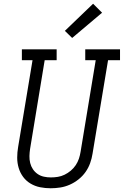

<svg xmlns="http://www.w3.org/2000/svg" viewBox="-20 -999 662 1027"><path d="M251 8Q222 8 194.5 2.5Q167 -3 143.5 -17Q120 -31 104 -52.5Q88 -74 80 -100.5Q72 -127 72 -155.5Q72 -184 77 -213L154 -677H97V-735H283V-677H219L141 -203Q138 -184 137.5 -164.5Q137 -145 141.5 -127Q146 -109 156 -94Q166 -79 181 -68.5Q196 -58 214.5 -54Q233 -50 252 -50Q271 -50 289.5 -53Q308 -56 325.5 -64.5Q343 -73 358.5 -86Q374 -99 385 -115.5Q396 -132 402 -150Q408 -168 411 -187L492 -677H436V-735H622V-677H558L475 -177Q471 -151 462 -126Q453 -101 437.5 -79Q422 -57 400 -39.5Q378 -22 353 -11Q328 0 302 4Q276 8 251 8ZM366 -796 327 -834 478 -979 526 -931Z"/></svg>

Font: Iosevka Curly Slab LtEx
Style: Italic
Weight: 300
Width: 7
Italic angle: -9°
Monospace: yes
Designer: Belleve Invis
Foundry: Belleve Invis
Version: Version 11.1.0; ttfautohint (v1.8.3)